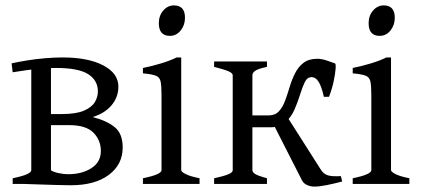

<svg xmlns="http://www.w3.org/2000/svg" viewBox="-20 -682 1565 712"><path d="M27 0V-21Q96 -35 96 -51V-447H169V-53Q169 -47 185 -37.5Q201 -28 237 -21V0ZM242 5Q221 5 189.5 4Q158 3 125.5 2Q93 1 66 0L167 -51Q179 -44 197.5 -40Q216 -36 233 -36Q284 -36 319 -58.5Q354 -81 354 -122Q354 -162 326.5 -190Q299 -218 236 -218H139L135 -259H208Q262 -259 291 -271.5Q320 -284 331.5 -303Q343 -322 343 -343Q343 -384 307 -407Q271 -430 188 -430Q168 -430 138.5 -428Q109 -426 80 -422Q51 -418 27 -414L23 -447Q45 -452 78 -457.5Q111 -463 146.5 -466Q182 -469 211 -469Q307 -469 363 -439.5Q419 -410 419 -361Q419 -322 394 -292Q369 -262 324 -248Q377 -234 406 -210Q435 -186 435 -135Q435 -72 383.5 -33.5Q332 5 242 5Z M610 -549Q569 -549 569 -596Q569 -624 585.5 -643Q602 -662 625 -662Q666 -662 666 -616Q666 -589 650 -569Q634 -549 610 -549ZM510 0V-21Q579 -35 579 -51V-327Q579 -361 576 -378Q573 -395 558.5 -401Q544 -407 510 -410V-430Q541 -436 576 -446.5Q611 -457 635 -469H652V-51Q652 -45 668.5 -36.5Q685 -28 720 -21V0Z M1181 -323Q1172 -363 1161 -379.5Q1150 -396 1136 -396Q1119 -396 1110 -377Q1101 -358 1092.5 -330.5Q1084 -303 1072 -275.5Q1060 -248 1039 -229Q1018 -210 983 -210H913L915 -254H976Q1000 -254 1014 -269Q1028 -284 1037 -308Q1046 -332 1054 -359Q1062 -386 1074 -410Q1086 -434 1105.5 -449Q1125 -464 1156 -464Q1172 -464 1189 -458.5Q1206 -453 1222 -447Q1226 -446 1224.5 -426.5Q1223 -407 1217 -379Q1211 -351 1200 -323ZM774 0V-21Q807 -28 825 -35Q843 -42 843 -51V-213Q843 -258 858.5 -282.5Q874 -307 897 -332L916 -315V-51Q916 -44 925 -37.5Q934 -31 970 -21V0ZM970 -454V-434Q937 -427 926.5 -419.5Q916 -412 916 -403V-226Q916 -181 900.5 -162.5Q885 -144 860 -127L843 -144V-403Q843 -411 826.5 -418Q810 -425 774 -434V-454ZM1101 -11 992 -225 1045 -249 1171 -51Q1181 -36 1197 -31.5Q1213 -27 1244 -29L1249 -9Q1219 -1 1191.5 4.5Q1164 10 1146 10Q1132 10 1119.5 4.5Q1107 -1 1101 -11Z M1388 -549Q1347 -549 1347 -596Q1347 -624 1363.5 -643Q1380 -662 1403 -662Q1444 -662 1444 -616Q1444 -589 1428 -569Q1412 -549 1388 -549ZM1288 0V-21Q1357 -35 1357 -51V-327Q1357 -361 1354 -378Q1351 -395 1336.5 -401Q1322 -407 1288 -410V-430Q1319 -436 1354 -446.5Q1389 -457 1413 -469H1430V-51Q1430 -45 1446.5 -36.5Q1463 -28 1498 -21V0Z"/></svg>

Font: ChillKai
Style: Regular
Weight: 400
Designer: ChillType
Foundry: 寒蝉字型
Version: Version 2.000